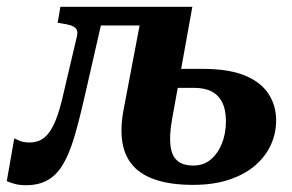

<svg xmlns="http://www.w3.org/2000/svg" viewBox="-25 -534 861 566"><path d="M163 -262Q152 -211 138.5 -178Q125 -145 107 -129.5Q89 -114 62 -114Q45 -114 34 -118.5Q23 -123 17 -126L-5 0Q4 4 18 8Q32 12 52 12Q89 12 115.5 -3Q142 -18 160.5 -49Q179 -80 193.5 -128.5Q208 -177 223 -243L285 -514H153L145 -467L156 -465Q171 -463 182.5 -459.5Q194 -456 199.5 -449Q205 -442 202 -428ZM239 -459H456L469 -514H250ZM544 11Q605 11 651 -4.5Q697 -20 727.5 -46.5Q758 -73 773.5 -107Q789 -141 789 -179Q789 -223 766.5 -257.5Q744 -292 696.5 -311.5Q649 -331 572 -331H430L419 -275H547Q579 -275 599.5 -264Q620 -253 630.5 -231.5Q641 -210 641 -177Q641 -140 629 -110.5Q617 -81 596 -63.5Q575 -46 545 -46Q514 -46 497.5 -60.5Q481 -75 477.5 -105Q474 -135 482 -181L542 -514H397L339 -209Q329 -154 336 -113Q343 -72 368 -44.5Q393 -17 437 -3Q481 11 544 11Z"/></svg>

Font: Roboto Serif 72pt SemiCondensed SemiBold
Style: Italic
Weight: 600
Width: 4
Italic angle: -10°
Designer: Greg Gazdowicz
Foundry: Commercial Type
Version: Version 1.008